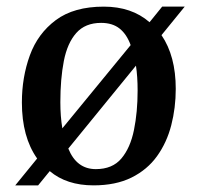

<svg xmlns="http://www.w3.org/2000/svg" viewBox="-20 -545 596 579"><path d="M26 14 92 -67Q46 -132 46 -236Q46 -312 70 -378Q94 -444 148.5 -484.5Q203 -525 293 -525Q377 -525 431 -478L469 -525H537L467 -439Q510 -376 510 -277Q510 -220 496.5 -167.5Q483 -115 453.5 -74Q424 -33 376.5 -9.5Q329 14 262 14Q181 14 130 -29L95 14ZM168 -158 374 -409Q362 -442 340.5 -459Q319 -476 285 -476Q237 -476 210 -445.5Q183 -415 172.5 -361Q162 -307 162 -237Q162 -215 163.5 -195.5Q165 -176 168 -158ZM269 -35Q319 -35 346 -67Q373 -99 384 -153Q395 -207 395 -272Q395 -314 390 -347L186 -97Q211 -35 269 -35Z"/></svg>

Font: Literata 36pt Medium
Style: Italic
Weight: 500
Italic angle: -2°
Designer: Latin by Veronika Burian and Jose Scaglione. Greek by Irene Vlachou. Cyrillic by Vera Evstafieva
Foundry: TypeTogether
Version: Version 3.002